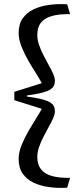

<svg xmlns="http://www.w3.org/2000/svg" viewBox="-20 -770 382 937"><path d="M248 -227Q248 -213 239.5 -193.5Q231 -174 218 -151Q205 -128 192 -102.5Q179 -77 170.5 -52Q162 -27 162 -4Q162 33 180 56Q198 79 233.5 89Q269 99 322 98L308 146Q262 149 219 143Q176 137 143 121Q110 105 90.5 77Q71 49 71 6Q71 -26 85 -61Q99 -96 119 -130.5Q139 -165 159 -197Q174 -220 184 -239L50 -281V-322L184 -364Q174 -383 159 -407Q139 -438 119 -472.5Q99 -507 85 -542.5Q71 -578 71 -609Q71 -652 90.5 -680Q110 -708 143 -724Q176 -740 219 -746Q262 -752 308 -749L322 -701Q269 -702 233.5 -692Q198 -682 180 -659.5Q162 -637 162 -599Q162 -576 170.5 -551Q179 -526 192 -500.5Q205 -475 218 -452Q231 -429 239.5 -409.5Q248 -390 248 -376Q248 -362 242.5 -351Q237 -340 222.5 -331.5Q208 -323 181 -316.5Q154 -310 111 -304V-299Q154 -293 181 -286.5Q208 -280 222.5 -271.5Q237 -263 242.5 -252Q248 -241 248 -227Z"/></svg>

Font: Roboto Serif 20pt
Style: Regular
Weight: 400
Designer: Greg Gazdowicz
Foundry: Commercial Type
Version: Version 1.008